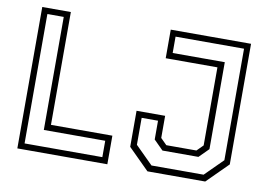

<svg xmlns="http://www.w3.org/2000/svg" viewBox="-75 -818 1303 936"><g transform="rotate(10 576.5 -350.0)"><path d="M62.5 0V-700H204V-141.5H508V0ZM93 -30H478V-111H174V-670.5H93ZM706.5 0 603 -103V-281.5H744.5V-172L775 -141.5H924L954.5 -172V-558.5H698.5V-700H1096V-103L992.5 0ZM721 -31.5H979L1066.5 -118.5V-670.5H727.5V-589.5H985.5V-159L939 -112.5H761L714.5 -159V-252H633.5V-118.5Z"/></g></svg>

Font: Tourney Light
Style: Regular
Weight: 300
Version: Version 1.015